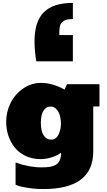

<svg xmlns="http://www.w3.org/2000/svg" viewBox="-20 -1096 730 1306"><path d="M275.4 189.9Q217.3 189.9 168.2 181.6Q119.1 173.3 105.7 168.5Q92.3 163.6 85.9 160.2V9.3Q176.8 42.5 263.7 42.5Q297.4 42.5 319.6 38.8Q341.8 35.2 360.1 24.7Q378.4 14.2 386.7 -5.9Q395 -25.9 395 -57.1Q366.7 -36.6 329.6 -25.1Q292.5 -13.7 254.9 -13.7Q200.2 -13.7 155.3 -34.7Q110.4 -55.7 81.5 -91.1Q52.7 -126.5 37.4 -171.9Q22 -217.3 22 -267.6Q22 -335 52 -395.3Q82 -455.6 137.5 -493.9Q192.9 -532.2 260.7 -532.2Q335 -532.2 419.4 -486.8L435.5 -523.4H656.7V-371.6H614.3V-65.9Q614.3 189.9 275.4 189.9ZM257.8 -259.8Q257.8 -230.5 263.7 -206.3Q269.5 -182.1 286.1 -164.1Q302.7 -146 328.6 -146Q345.7 -146 359.1 -156.7Q372.6 -167.5 379.9 -184.3Q387.2 -201.2 390.9 -219.2Q394.5 -237.3 394.5 -255.4Q394.5 -283.2 387.9 -308.3Q381.3 -333.5 364.7 -352.3Q348.1 -371.1 324.7 -371.1Q300.3 -371.1 284.7 -354Q269 -336.9 263.4 -313.2Q257.8 -289.6 257.8 -259.8ZM475.6 -966.3Q453.6 -966.3 437.5 -963.1Q421.4 -960 411.4 -952.4Q401.4 -944.8 395.5 -937Q389.6 -929.2 387 -914.6Q384.3 -899.9 383.8 -888.9Q383.3 -877.9 383.3 -857.4H475.6V-678.7H226.6Q214.8 -753.9 214.8 -814Q214.8 -949.7 278.3 -1012.9Q341.8 -1076.2 475.6 -1076.2Z"/></svg>

Font: Bevan
Style: Regular
Weight: 400
Foundry: vernon adams
Version: Version 1.000